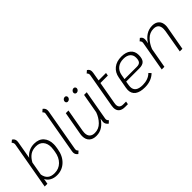

<svg xmlns="http://www.w3.org/2000/svg" viewBox="102 -1575 2444 2444"><g transform="rotate(-45 1323.5 -353.5)"><path d="M109 -73 96 0H47L160 -639Q161 -643 161 -651Q161 -673 143 -691L174 -717Q209 -697 209 -657Q209 -651 207 -635L166 -398Q196 -438 240.5 -459.5Q285 -481 336 -481Q420 -481 465 -431Q510 -381 510 -299Q510 -274 506 -251L501 -219Q484 -113 419 -51Q354 11 262 11Q208 11 167.5 -11.5Q127 -34 109 -73ZM452 -219 457 -251Q461 -281 461 -295Q461 -362 426.5 -401.5Q392 -441 329 -441Q266 -441 224 -411.5Q182 -382 152 -326L120 -143Q129 -88 162 -59Q195 -30 258 -30Q334 -30 386 -81Q438 -132 452 -219Z M608 -51Q608 -56 610 -72L710 -640Q712 -650 712 -654Q712 -664 708 -671.5Q704 -679 694 -689L727 -718Q760 -695 760 -658Q760 -652 758 -636L658 -68Q657 -63 657 -54Q657 -36 675 -19L642 11Q624 -3 616 -17.5Q608 -32 608 -51Z M1202 -57Q1202 -46 1206.5 -37.5Q1211 -29 1222 -19L1189 11Q1153 -16 1153 -54Q1153 -60 1155 -72L1161 -108Q1129 -55 1081 -22Q1033 11 969 11Q907 11 872 -22Q837 -55 837 -116Q837 -137 841 -157L897 -470H945L890 -159Q887 -140 887 -124Q887 -78 911 -54Q935 -30 981 -30Q1053 -30 1103.5 -82Q1154 -134 1179 -205L1226 -470H1274L1203 -68Q1202 -64 1202 -57ZM991 -584Q991 -601 1003.5 -613.5Q1016 -626 1033 -626Q1046 -626 1054 -617.5Q1062 -609 1062 -596Q1062 -580 1049 -567.5Q1036 -555 1020 -555Q1007 -555 999 -563.5Q991 -572 991 -584ZM1149 -584Q1149 -600 1162 -613Q1175 -626 1192 -626Q1204 -626 1212.5 -617Q1221 -608 1221 -596Q1221 -580 1208 -567.5Q1195 -555 1179 -555Q1166 -555 1157.5 -563.5Q1149 -572 1149 -584Z M1426 -124Q1423 -109 1423 -97Q1423 -65 1440.5 -48.5Q1458 -32 1491 -32H1544L1537 8H1486Q1431 8 1402.5 -17.5Q1374 -43 1374 -90Q1374 -106 1377 -124L1459 -590Q1460 -595 1460 -603Q1460 -622 1442 -639L1475 -668Q1493 -657 1501 -643Q1509 -629 1509 -610Q1509 -595 1507 -586L1487 -470H1621L1614 -430H1480Z M1716 -159Q1713 -143 1713 -127Q1713 -30 1844 -30Q1891 -30 1932 -44.5Q1973 -59 2002 -89L2030 -59Q1995 -24 1947.5 -6.5Q1900 11 1844 11Q1756 11 1709.5 -22.5Q1663 -56 1663 -121Q1663 -133 1667 -159L1695 -314Q1709 -392 1764 -436Q1819 -480 1905 -480Q1987 -480 2032.5 -442.5Q2078 -405 2078 -337Q2078 -270 2050.5 -240.5Q2023 -211 1961 -211H1725ZM1743 -312 1732 -248H1955Q1995 -248 2012.5 -269Q2030 -290 2030 -337Q2030 -386 1997 -413.5Q1964 -441 1905 -441Q1838 -441 1796 -407Q1754 -373 1743 -312Z M2587 -359Q2587 -338 2583 -319L2526 0H2479L2533 -312Q2536 -332 2536 -349Q2536 -441 2446 -441Q2377 -441 2327 -391Q2277 -341 2250 -270L2202 0H2154L2225 -403Q2226 -407 2226 -415Q2226 -425 2222 -433.5Q2218 -442 2208 -452L2241 -481Q2259 -470 2267 -456Q2275 -442 2275 -422Q2275 -415 2273 -399L2266 -359Q2299 -415 2349.5 -448Q2400 -481 2463 -481Q2521 -481 2554 -449Q2587 -417 2587 -359Z"/></g></svg>

Font: KoHo Light
Style: Italic
Weight: 300
Italic angle: -10°
Version: Version 1.000; ttfautohint (v1.6)